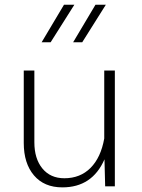

<svg xmlns="http://www.w3.org/2000/svg" viewBox="-20 -789 603 813"><path d="M80.6 -183.6V-490.2H125.5V-186.5Q125.5 -117.2 159.4 -75.7Q193.4 -34.2 252.4 -34.2Q319.8 -34.2 363.5 -78.1Q407.2 -122.1 421.4 -202.6V-490.2H466.3V0H425.3L422.4 -114.3Q370.6 4.4 244.1 4.4Q167 4.4 123.8 -46.4Q80.6 -97.2 80.6 -183.6ZM251 -769H294.9L194.3 -609.9H156.2ZM384.3 -769H428.2L328.1 -609.9H289.6Z"/></svg>

Font: Estedad-FD ExtraLight
Style: Regular
Weight: 200
Designer: Amin Abedi
Version: Version 7.3